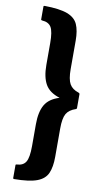

<svg xmlns="http://www.w3.org/2000/svg" viewBox="-106 -845 549 1070"><g transform="rotate(10 169.0 -310.0)"><path d="M260 19Q260 75.5 244.5 111Q229 146.5 185 163Q141 179.5 55 180Q50 180 50 175V102.5Q50 97.5 55.5 97.5Q92.5 96 107.5 71.2Q122.5 46.5 122.5 -18.5V-142Q122.5 -211.5 145.5 -251.8Q168.5 -292 227 -310Q168.5 -328 145.5 -368.2Q122.5 -408.5 122.5 -478V-601.5Q122.5 -666.5 107.8 -691Q93 -715.5 56.5 -717.5Q50 -718 50 -722.5V-795Q50 -800 56 -800Q141.5 -799 185.2 -782.5Q229 -766 244.5 -731Q260 -696 260 -639V-478Q260 -420.5 275 -394.2Q290 -368 326.5 -356.5Q332.5 -354.5 332.5 -349.5V-270.5Q332.5 -265.5 327.5 -264Q289.5 -251.5 274.8 -225.8Q260 -200 260 -142Z"/></g></svg>

Font: MFEK Sans
Style: Bold
Weight: 700
Designer: Owen Earl
Foundry: indestructible type*
Version: Version 0.001; ttfautohint (v1.8.4.7-5d5b)